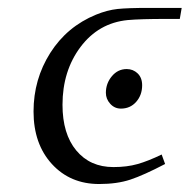

<svg xmlns="http://www.w3.org/2000/svg" viewBox="-20 -459 480 486"><path d="M64.9 -176.8Q64.9 -258.3 107.2 -325Q149.4 -391.6 223.1 -421.9Q252 -433.6 277.8 -436.3Q303.7 -439 356.9 -439H439.9L435.1 -411.1H400.9Q335.4 -411.1 303.2 -408.2Q229.5 -400.9 183.8 -340.1Q138.2 -279.3 138.2 -193.8Q138.2 -120.1 173.1 -78.1Q208 -36.1 267.1 -36.1Q301.3 -36.1 328.1 -43.7Q355 -51.3 389.2 -67.9L397.9 -43.9Q343.8 -15.6 310.1 -4.4Q276.4 6.8 231 6.8Q157.7 6.8 111.3 -43.9Q64.9 -94.7 64.9 -176.8ZM248 -224.1Q248 -248 263.2 -266.1Q278.3 -284.2 300.8 -284.2Q316.9 -284.2 328.4 -273.2Q339.8 -262.2 339.8 -243.2Q339.8 -218.3 324.7 -201.2Q309.6 -184.1 286.1 -184.1Q270 -184.1 259 -196.3Q248 -208.5 248 -224.1Z"/></svg>

Font: Dehuti Alt
Style: Italic
Weight: 400
Version: Version 1.2